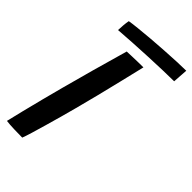

<svg xmlns="http://www.w3.org/2000/svg" viewBox="-246 -869 946 946"><g transform="rotate(45 227.0 -396.0)"><path d="M115 6Q94 6 59.8 5Q25.5 4 3.5 1Q11.5 -34 24.8 -87.2Q38 -140.5 53 -198.8Q68 -257 81.5 -307.5Q101 -381 125.8 -470.2Q150.5 -559.5 179 -658Q187.5 -658.5 208.8 -659.2Q230 -660 253.5 -660.5Q277 -661 292.5 -661Q278.5 -602 262.5 -535.5Q246.5 -469 230.2 -403.8Q214 -338.5 199 -283Q190.5 -250 178.5 -207.2Q166.5 -164.5 154.2 -121.2Q142 -78 131.5 -43.8Q121 -9.5 115 6ZM448 -719.5Q417 -719.5 370.5 -718Q324 -716.5 271 -714.2Q218 -712 166.5 -708.8Q115 -705.5 74 -702.5Q74.5 -719.5 76 -737.2Q77.5 -755 80.5 -771Q100 -774.5 136.2 -778.2Q172.5 -782 216.8 -785.8Q261 -789.5 306.5 -792.2Q352 -795 390.8 -796.8Q429.5 -798.5 453.5 -798.5Z"/></g></svg>

Font: Grandstander Medium
Style: Italic
Weight: 500
Italic angle: -15°
Designer: Tyler Finck
Foundry: Etcetera Type Co
Version: Version 1.200; ttfautohint (v1.8.3)